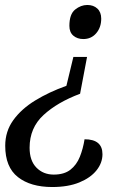

<svg xmlns="http://www.w3.org/2000/svg" viewBox="-20 -562 540 772"><path d="M315 -405Q291 -405 275 -418.5Q259 -432 259 -458Q259 -505 282 -523.5Q305 -542 331 -542Q356 -542 371.5 -527.5Q387 -513 387 -487Q387 -452 367 -428.5Q347 -405 315 -405ZM190 190Q103 190 52 150Q1 110 1 24Q1 -34 33.5 -79Q66 -124 121.5 -158Q177 -192 247 -217L275 -333H330L302 -185Q211 -151 155 -99.5Q99 -48 99 32Q99 84 126.5 112Q154 140 196 140Q238 140 263 120.5Q288 101 301 68.5Q314 36 320 -2Q392 -2 392 58Q392 93 368 123Q344 153 299 171.5Q254 190 190 190Z"/></svg>

Font: NotoSerif-Italic
Style: Regular
Weight: 400
Italic angle: -12°
Designer: Monotype Design Team
Foundry: Monotype Imaging Inc.
Version: Version 2.007; ttfautohint (v1.8) -l 8 -r 50 -G 200 -x 14 -D